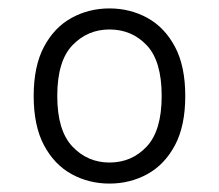

<svg xmlns="http://www.w3.org/2000/svg" viewBox="-20 -718 520 456"><path d="M60 -490Q60 -561 84.5 -607Q109 -653 150 -675.5Q191 -698 240 -698Q289 -698 330 -675.5Q371 -653 395.5 -607Q420 -561 420 -490Q420 -419 395.5 -373Q371 -327 330 -304.5Q289 -282 240 -282Q191 -282 150 -304.5Q109 -327 84.5 -373Q60 -419 60 -490ZM116 -490Q116 -408 152 -370Q188 -332 240 -332Q293 -332 328.5 -370Q364 -408 364 -490Q364 -573 328.5 -610.5Q293 -648 240 -648Q188 -648 152 -610.5Q116 -573 116 -490Z"/></svg>

Font: Radio Canada Condensed Light
Style: Regular
Weight: 300
Width: 3
Designer: Charles Daoud, Etienne Aubert Bonn, Alexandre Saumier Demers, Jacques Le Bailly
Foundry: Radio-Canada
Version: Version 2.104; ttfautohint (v1.8.4.7-5d5b);gftools[0.9.28.de